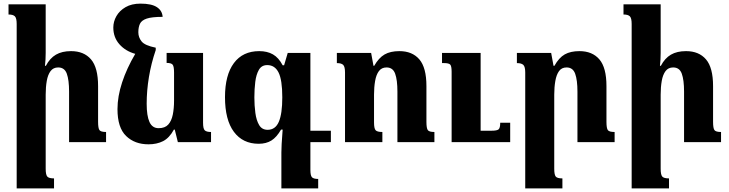

<svg xmlns="http://www.w3.org/2000/svg" viewBox="-20 -784 4020 1059"><path d="M565 -56V0H361V-279Q361 -343 348.5 -377.5Q336 -412 301 -412Q274 -412 259 -392Q244 -372 238 -338Q232 -304 232 -262V147Q232 179 240.5 189.5Q249 200 278 200V255H72V-652Q72 -684 62 -694Q52 -704 27 -704V-760H232V-492Q232 -474 231 -456Q230 -438 228 -421H233Q255 -463 288.5 -482.5Q322 -502 372 -502Q443 -502 482 -456.5Q521 -411 521 -309V-112Q521 -77 528.5 -66.5Q536 -56 565 -56Z M799 12Q723 12 675.5 -34Q628 -80 628 -182Q628 -252 653.5 -329.5Q679 -407 726 -487Q672 -502 638.5 -540Q605 -578 605 -632Q605 -665 622 -695Q639 -725 672.5 -744.5Q706 -764 755 -764Q816 -764 845.5 -744.5Q875 -725 877 -691Q818 -691 789.5 -681.5Q761 -672 752 -653Q743 -634 743 -606Q743 -578 761 -555.5Q779 -533 839 -521V-508Q814 -435 801.5 -359.5Q789 -284 789 -212Q789 -145 804.5 -111Q820 -77 855 -77Q890 -77 908 -97Q926 -117 933 -151.5Q940 -186 940 -229V-384Q940 -417 932.5 -427Q925 -437 899 -437V-492H1100V-107Q1100 -74 1109.5 -65Q1119 -56 1144 -56V0H961L944 -69H939Q914 -23 879.5 -5.5Q845 12 799 12Z M1567 -492H1692V-63H1805V0H1692V153Q1692 185 1701 194Q1710 203 1735 203V255H1532V57Q1532 37 1533.5 9.5Q1535 -18 1539 -69H1530Q1506 -27 1477 -9Q1448 9 1407 9Q1319 9 1270 -57Q1221 -123 1221 -248Q1221 -370 1270 -436Q1319 -502 1410 -502Q1454 -502 1485.5 -484Q1517 -466 1539 -424H1547ZM1456 -68Q1499 -68 1518 -112.5Q1537 -157 1537 -247Q1537 -343 1516.5 -384Q1496 -425 1454 -425Q1423 -425 1408 -399Q1393 -373 1388 -332.5Q1383 -292 1383 -247Q1383 -202 1388.5 -161Q1394 -120 1409.5 -94Q1425 -68 1456 -68Z M2376 -56V0H2172V-279Q2172 -343 2159.5 -377.5Q2147 -412 2112 -412Q2085 -412 2070 -392Q2055 -372 2049 -337.5Q2043 -303 2043 -262V-109Q2043 -76 2051.5 -66Q2060 -56 2089 -56V0H1883V-384Q1883 -416 1873 -426Q1863 -436 1838 -436V-492H2027L2040 -421H2044Q2069 -465 2101 -483.5Q2133 -502 2183 -502Q2254 -502 2293 -456.5Q2332 -411 2332 -309V-112Q2332 -77 2339.5 -66.5Q2347 -56 2376 -56ZM2794 -107V0H2471V-388Q2471 -420 2463 -428Q2455 -436 2430 -436H2418V-492H2631V-63H2691Q2721 -63 2730 -70.5Q2739 -78 2739 -107Z M3370 -56V0H3165V-279Q3165 -342 3152.5 -377Q3140 -412 3105 -412Q3078 -412 3063.5 -392Q3049 -372 3043 -337.5Q3037 -303 3037 -262V147Q3037 179 3045 189.5Q3053 200 3082 200V255H2877V-384Q2877 -416 2866.5 -426Q2856 -436 2831 -436V-492H3020L3033 -421H3038Q3063 -466 3095 -484Q3127 -502 3176 -502Q3247 -502 3286 -456.5Q3325 -411 3325 -309V-112Q3325 -77 3332.5 -66.5Q3340 -56 3370 -56Z M3957 -56V0H3753V-279Q3753 -343 3740.5 -377.5Q3728 -412 3693 -412Q3666 -412 3651 -392Q3636 -372 3630 -338Q3624 -304 3624 -262V147Q3624 179 3632.5 189.5Q3641 200 3670 200V255H3464V-652Q3464 -684 3454 -694Q3444 -704 3419 -704V-760H3624V-492Q3624 -474 3623 -456Q3622 -438 3620 -421H3625Q3647 -463 3680.5 -482.5Q3714 -502 3764 -502Q3835 -502 3874 -456.5Q3913 -411 3913 -309V-112Q3913 -77 3920.5 -66.5Q3928 -56 3957 -56Z"/></svg>

Font: Noto Serif Armenian SemiCondensed ExtraBold
Style: Regular
Weight: 800
Width: 4
Designer: Monotype Design Team
Foundry: Monotype Imaging Inc.
Version: Version 2.008; ttfautohint (v1.8.4.7-5d5b)